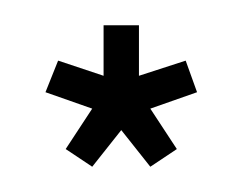

<svg xmlns="http://www.w3.org/2000/svg" viewBox="-20 -293 192 152"><path d="M127 -245 90 -233V-273H62V-233L26 -245L16 -220L53 -207L32 -175L53 -161L76 -190L99 -161L120 -175L99 -207L136 -220Z"/></svg>

Font: Hussar Tani
Style: Dwa
Weight: 700
Foundry: Cannot Into Space Fonts
Version: Version 0.92